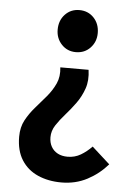

<svg xmlns="http://www.w3.org/2000/svg" viewBox="-55 -617 624 873"><g transform="rotate(5 257.0 -180.0)"><path d="M258 214Q198 214 150.5 193Q103 172 76 129.5Q49 87 49 23Q49 -20 66.5 -52.5Q84 -85 109.5 -114Q135 -143 159 -171.5Q183 -200 198 -232.5Q213 -265 208 -307H337Q344 -259 331 -221.5Q318 -184 295.5 -153Q273 -122 249 -95Q225 -68 208 -42Q191 -16 191 13Q191 38 201.5 56.5Q212 75 231 85Q250 95 276 95Q309 95 336 79Q363 63 386 39L468 113Q429 158 376 186Q323 214 258 214ZM272 -382Q233 -382 207 -409.5Q181 -437 181 -477Q181 -519 207 -546.5Q233 -574 272 -574Q312 -574 338 -546.5Q364 -519 364 -477Q364 -437 338 -409.5Q312 -382 272 -382Z"/></g></svg>

Font: Noto Sans TC Thin
Style: Bold
Weight: 700
Version: Version 2.004-H2;hotconv 1.0.118;makeotfexe 2.5.65603